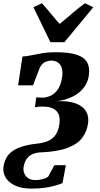

<svg xmlns="http://www.w3.org/2000/svg" viewBox="-71 -870 606 1160"><path d="M118 269.5Q59.5 269.5 20.2 251Q-19 232.5 -36.8 202.8Q-54.5 173 -50 139Q-46 109.5 -33.8 86Q-21.5 62.5 1.8 45Q25 27.5 61.5 15.8Q98 4 150.5 -2Q188.5 -5.5 217 -17.2Q245.5 -29 263.8 -54Q282 -79 288 -121.5Q293 -156 282.8 -180.2Q272.5 -204.5 245.5 -216.2Q218.5 -228 171.5 -226L140 -222.5L148 -281.5L181.5 -280Q207.5 -279.5 233.5 -291Q259.5 -302.5 278.8 -330.5Q298 -358.5 304.5 -406.5Q309.5 -441 301 -462.8Q292.5 -484.5 276 -494.2Q259.5 -504 239 -504Q223.5 -504 204.5 -496.8Q185.5 -489.5 170 -462.5L128.5 -354.5H38.5L64.5 -528.5Q91.5 -530 120.8 -536.5Q150 -543 185.2 -548.8Q220.5 -554.5 265 -554.5Q344.5 -554.5 391 -539.8Q437.5 -525 455 -494.2Q472.5 -463.5 466 -415.5Q461.5 -382 445 -355Q428.5 -328 403 -308.2Q377.5 -288.5 344.2 -276Q311 -263.5 272 -258.5Q343.5 -261.5 387 -245Q430.5 -228.5 448.8 -197.5Q467 -166.5 461 -124.5Q454 -75 425.8 -37.2Q397.5 0.5 338 23.2Q278.5 46 177 50.5Q150 51.5 131 59Q112 66.5 99.8 78.8Q87.5 91 80.8 106.5Q74 122 71.5 139Q68.5 159 75.8 177.2Q83 195.5 100 206.8Q117 218 142 218Q164 218 185.2 212.8Q206.5 207.5 220 197.5L257.5 128H327L306.5 236.5Q289 243.5 263.5 251Q238 258.5 202.5 264Q167 269.5 118 269.5ZM131 -826.5 182.5 -850.5Q208.5 -821.5 235.2 -788.8Q262 -756 289.5 -725.5Q328.5 -757 365.2 -789.2Q402 -821.5 442.5 -850.5L492.5 -826L318 -615H233.5Z"/></svg>

Font: Merriweather 48pt Black
Style: Italic
Weight: 900
Italic angle: -7.8°
Version: Version 2.101